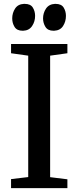

<svg xmlns="http://www.w3.org/2000/svg" viewBox="-20 -970 404 990"><path d="M96.5 -811.5Q67.5 -811.5 55.2 -831Q43 -850.5 43 -875Q43 -903 57.8 -925.8Q72.5 -948.5 103 -950H107.5Q137.5 -950 149.2 -931Q161 -912 161 -888Q161 -859 145.5 -835.8Q130 -812.5 99.5 -811.5ZM255.5 -811.5Q226.5 -811.5 214.2 -831.5Q202 -851.5 202 -875Q202 -903 217.2 -925.8Q232.5 -948.5 263 -950H266.5Q296.5 -950 308.2 -931Q320 -912 320 -888Q320 -859 305.2 -836Q290.5 -813 259.5 -811.5ZM125.5 -57V-683L37 -695.5V-743H327.5V-695.5L238.5 -683V-56.5L327.5 -45.5V0H37V-46.5Z"/></svg>

Font: Merriweather 36pt Medium
Style: Regular
Weight: 500
Version: Version 2.100